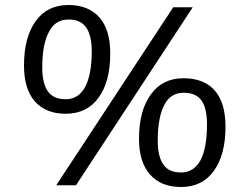

<svg xmlns="http://www.w3.org/2000/svg" viewBox="-20 -741 979 768"><path d="M242 -286Q163 -286 119 -336Q76 -385 76 -479Q76 -592 123 -657Q169 -721 254 -721Q334 -721 378 -671Q421 -622 421 -527Q421 -414 374 -350Q328 -286 242 -286ZM284 0H205L673 -712H751ZM243 -344Q294 -344 321 -394Q347 -444 347 -536Q347 -600 324 -632Q302 -663 254 -663Q201 -663 176 -614Q149 -565 149 -471Q149 -407 172 -375Q194 -344 243 -344ZM704 7Q624 7 580 -43Q536 -93 536 -186Q536 -300 584 -364Q630 -428 714 -428Q796 -428 839 -379Q882 -330 882 -234Q882 -121 835 -57Q789 7 704 7ZM704 -51Q755 -51 782 -100Q808 -150 808 -243Q808 -308 786 -339Q764 -370 715 -370Q662 -370 637 -321Q611 -271 611 -178Q611 -114 634 -82Q656 -51 704 -51Z"/></svg>

Font: PRinguin Sans
Style: Italic
Weight: 400
Designer: Vernon Adams
Foundry: Vernon Adams
Version: ""